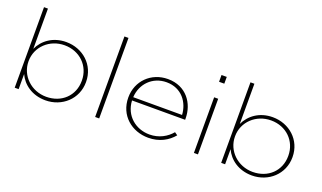

<svg xmlns="http://www.w3.org/2000/svg" viewBox="-74 -1177 2742 1635"><g transform="rotate(20 1296.5 -359.0)"><path d="M379.2 -18.8C243.6 -18.8 135.6 -121.8 135.6 -251.5V-253.5C135.6 -383.2 242.6 -485.1 379.2 -485.1C516.8 -485.1 618.8 -385.1 618.8 -252.5V-249.5C618.8 -114.9 518.8 -18.8 379.2 -18.8ZM383.2 11.9C532.7 11.9 656.4 -98 656.4 -251.5V-253.5C656.4 -407.9 532.7 -515.8 383.2 -515.8C262.4 -515.8 176.2 -449.5 137.6 -365.3V-729.7H102V0H137.6V-136.6C175.2 -53.5 261.4 11.9 383.2 11.9Z M830.9 0H867.5V-729.7H830.9Z M1078 -269.3C1084.9 -393.1 1177 -486.1 1302.7 -486.1C1441.3 -486.1 1514.6 -379.2 1520.6 -269.3ZM1314.6 11.9C1415.6 11.9 1490.9 -31.7 1541.3 -92.1L1514.6 -110.9C1471 -58.4 1401.7 -17.8 1315.6 -17.8C1190.9 -17.8 1084.9 -103 1078 -239.6H1559.2V-251.5C1559.2 -386.1 1472 -515.8 1304.7 -515.8C1152.2 -515.8 1039.4 -402 1039.4 -254.5V-252.5C1039.4 -91.1 1165.1 11.9 1314.6 11.9Z M1725.9 0H1762.5V-504H1725.9ZM1720 -642.6H1767.5V-704H1720Z M2250.2 -18.8C2114.6 -18.8 2006.6 -121.8 2006.6 -251.5V-253.5C2006.6 -383.2 2113.6 -485.1 2250.2 -485.1C2387.8 -485.1 2489.8 -385.1 2489.8 -252.5V-249.5C2489.8 -114.9 2389.8 -18.8 2250.2 -18.8ZM2254.2 11.9C2403.7 11.9 2527.4 -98 2527.4 -251.5V-253.5C2527.4 -407.9 2403.7 -515.8 2254.2 -515.8C2133.4 -515.8 2047.2 -449.5 2008.6 -365.3V-729.7H1973V0H2008.6V-136.6C2046.2 -53.5 2132.4 11.9 2254.2 11.9Z"/></g></svg>

Font: Meinily
Style: Regular
Weight: 500
Designer: Paul Hayes
Foundry: Paul Hayes
Version: Version 1.0; ttfautohint (v1.8.4.7-5d5b)